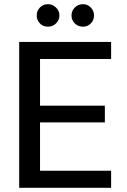

<svg xmlns="http://www.w3.org/2000/svg" viewBox="-20 -901 609 921"><path d="M72 0V-700H513V-618H172V-394H483V-314H172V-82H513V0ZM210 -773Q187 -773 171.5 -788.5Q156 -804 156 -827Q156 -849 171.5 -865Q187 -881 210 -881Q232 -881 248.5 -865Q265 -849 265 -827Q265 -804 248.5 -788.5Q232 -773 210 -773ZM378 -773Q355 -773 339 -788.5Q323 -804 323 -827Q323 -849 339 -865Q355 -881 378 -881Q400 -881 415.5 -865Q431 -849 431 -827Q431 -804 415.5 -788.5Q400 -773 378 -773Z"/></svg>

Font: DM Sans 24pt Medium
Style: Regular
Weight: 500
Designer: Colophon Foundry, Jonny Pinhorn
Foundry: Colophon Foundry
Version: Version 4.004;gftools[0.9.30]